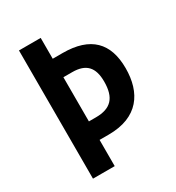

<svg xmlns="http://www.w3.org/2000/svg" viewBox="-172 -820 850 926"><g transform="rotate(-30 253.0 -357.0)"><path d="M477 -383C477 -523 405 -598 250 -598H195V-714H74V0H195V-146H246C411 -146 477 -247 477 -383ZM234 -249H195V-495H244C321 -495 355 -458 355 -379C355 -288 317 -249 234 -249Z"/></g></svg>

Font: Noto Sans Lao UI Cond SemBd
Style: Regular
Weight: 600
Width: 3
Designer: Monotype Design Team
Foundry: Monotype Imaging Inc.
Version: Version 2.000